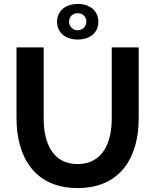

<svg xmlns="http://www.w3.org/2000/svg" viewBox="-20 -951 790 976"><path d="M375 -931C313 -931 270 -895 270 -840C270 -785 313 -750 375 -750C438 -750 480 -785 480 -840C480 -895 438 -931 375 -931ZM331 -841C331 -866 350 -884 375 -884C400 -884 419 -866 419 -841C419 -816 399 -797 375 -797C350 -797 331 -817 331 -841ZM375 5C594 5 685 -154 685 -348V-710H548V-348C548 -232 506 -117 374 -117C245 -117 202 -229 202 -348V-710H64V-348C64 -164 148 5 375 5Z"/></svg>

Font: FIGSv2-sans-serif
Style: Bold
Weight: 700
Designer: Matt McInerney, Pablo Impallari, Rodrigo Fuenzalida,Mirko Velimirovic
Foundry: Matt McInerney, Pablo Impallari, Rodrigo Fuenzalida
Version: Version 4.021;hotconv 1.0.109;makeotfexe 2.5.65596